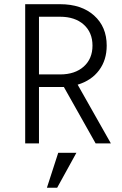

<svg xmlns="http://www.w3.org/2000/svg" viewBox="-20 -670 572 897"><path d="M252 43.9H336.9L247.1 207H199.2ZM97.7 0V-650.4H162.1H260.7Q360.4 -650.4 419.4 -597.7Q478.5 -544.9 478.5 -457Q478.5 -389.6 442.9 -341.8Q407.2 -293.9 342.8 -274.4L498 0H426.8L278.3 -263.7H260.7H162.1V0ZM162.1 -591.8V-322.3H260.7Q330.1 -322.3 371.1 -358.9Q412.1 -395.5 412.1 -457Q412.1 -518.6 371.1 -555.2Q330.1 -591.8 260.7 -591.8Z"/></svg>

Font: Lohit Devanagari
Style: Regular
Weight: 400
Version: 2.95.4